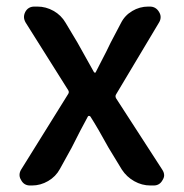

<svg xmlns="http://www.w3.org/2000/svg" viewBox="-20 -570 565 590"><path d="M72.3 0Q53.7 0 44.9 -16.6Q40 -24.4 40 -32.2Q40 -41 44.9 -48.8L189.5 -281.2Q193.4 -287.1 189.5 -293L58.6 -501Q53.7 -509.8 53.7 -517.6Q53.7 -525.4 57.6 -533.2Q66.4 -549.8 85.9 -549.8H94.7Q121.1 -549.8 144.5 -536.6Q168 -523.4 181.6 -500L217.8 -439.5Q234.4 -409.2 268.6 -348.6Q269.5 -346.7 272 -346.7Q274.4 -346.7 274.4 -348.6Q281.2 -362.3 289.1 -377.4Q296.9 -392.6 306.2 -410.6Q315.4 -428.7 320.3 -439.5L351.6 -499Q363.3 -522.5 386.2 -536.1Q409.2 -549.8 435.5 -549.8H440.4Q459 -549.8 468.8 -533.2Q473.6 -525.4 473.6 -517.6Q473.6 -508.8 468.8 -501L336.9 -280.3Q333 -274.4 336.9 -267.6L478.5 -48.8Q484.4 -40 484.4 -31.2Q484.4 -24.4 479.5 -16.6Q470.7 0 452.1 0H442.4Q416 0 392.6 -13.2Q369.1 -26.4 354.5 -48.8L313.5 -116.2Q280.3 -176.8 257.8 -211.9Q255.9 -213.9 253.4 -213.9Q251 -213.9 250 -211.9Q227.5 -170.9 200.2 -116.2L164.1 -50.8Q151.4 -27.3 127.9 -13.7Q104.5 0 78.1 0Z"/></svg>

Font: Gen Jyuu Gothic Medium
Style: Regular
Weight: 500
Designer: [Source Han Sans]
Ryoko NISHIZUKA  (kana & ideographs); Paul D. Hunt (Latin, Greek & Cyrillic); Wenlong ZHANG  (bopomofo
Version: Version 1.002.20150607